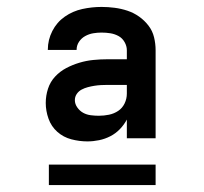

<svg xmlns="http://www.w3.org/2000/svg" viewBox="-20 -703 590 554"><path d="M232 -295Q209 -295 186 -301Q163 -307 145.5 -322.5Q128 -338 120 -360.5Q112 -383 112 -406Q112 -427 118.5 -447Q125 -467 139 -482Q153 -497 171 -506.5Q189 -516 209 -522Q229 -528 249.5 -530Q270 -532 290 -532H346V-558Q346 -570 339.5 -581.5Q333 -593 322 -599Q311 -605 298.5 -607Q286 -609 273 -609Q261 -609 249 -607Q237 -605 226 -599Q215 -593 208 -582.5Q201 -572 201 -559H118V-560Q118 -588 131 -613.5Q144 -639 167 -655Q190 -671 217.5 -677Q245 -683 273 -683Q292 -683 311 -680.5Q330 -678 348 -672Q366 -666 381.5 -655Q397 -644 408.5 -629Q420 -614 424.5 -595.5Q429 -577 429 -558V-304H346V-358Q338 -343 326 -330.5Q314 -318 298.5 -310Q283 -302 266 -298.5Q249 -295 232 -295ZM265 -369Q280 -369 294.5 -372Q309 -375 321 -383Q333 -391 339.5 -404.5Q346 -418 346 -433V-458H290Q281 -458 271.5 -457.5Q262 -457 252.5 -455.5Q243 -454 233.5 -451.5Q224 -449 215.5 -444.5Q207 -440 201.5 -432Q196 -424 196 -414Q196 -403 203 -393Q210 -383 220 -377.5Q230 -372 242 -370.5Q254 -369 265 -369ZM429 -169H121V-228H429Z"/></svg>

Font: Lode Dark Term
Style: Bold
Weight: 700
Monospace: yes
Designer: Belleve Invis
Foundry: Belleve Invis
Version: Version 29.2.0